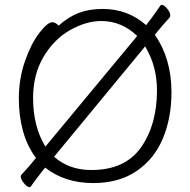

<svg xmlns="http://www.w3.org/2000/svg" viewBox="-20 -745 785 795"><path d="M58 -337Q58 -419 83.5 -492Q109 -565 143 -609Q177 -653 197 -653Q209 -653 223 -639Q263 -675 306 -691.5Q349 -708 405 -708Q509 -708 585 -641Q604 -664 628 -699L645 -723Q647 -725 649 -725Q659 -725 672 -709.5Q685 -694 685 -681Q685 -675 681 -671Q654 -642 621 -601Q655 -553 672.5 -493Q690 -433 690 -363Q690 -257 654.5 -172Q619 -87 546 -37Q473 13 366 13Q248 13 167 -51Q152 -33 139 -15.5Q126 2 120 10L107 28Q106 30 103 30Q93 30 79.5 14Q66 -2 66 -15Q66 -20 70 -23Q98 -52 129 -91Q93 -139 75.5 -201.5Q58 -264 58 -337ZM168 -138 548 -596Q484 -658 399 -658Q337 -658 270.5 -620.5Q204 -583 160.5 -510Q117 -437 117 -339Q117 -221 168 -138ZM358 -41Q498 -41 564 -135Q630 -229 630 -371Q630 -419 618.5 -464Q607 -509 581 -553L204 -96Q266 -41 358 -41Z"/></svg>

Font: JyunsaiKaai Light
Style: Regular
Weight: 300
Designer: Fontworks Inc.
Version: Version 0.030;April 7, 2024;FontCreator 14.0.0.2901 64-bit